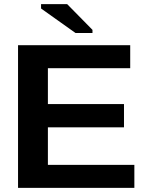

<svg xmlns="http://www.w3.org/2000/svg" viewBox="-20 -906 707 926"><path d="M628 0H67V-688H608V-577H211V-404H578V-292H211V-111H628ZM426 -747H344L178 -865V-886H304L426 -762Z"/></svg>

Font: Libra Sans
Style: Bold
Weight: 700
Foundry: Context Ltd
Version: Version 1.000